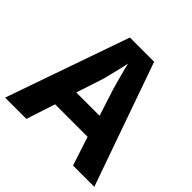

<svg xmlns="http://www.w3.org/2000/svg" viewBox="-180 -885 1053 1053"><g transform="rotate(45 346.0 -358.5)"><path d="M527 0H692L439 -717H251L0 0H165L220 -168H472ZM387 -451 437 -296H256L307 -451C317 -489 336 -563 345 -609C354 -569 378 -481 387 -451Z"/></g></svg>

Font: Noto Sans Canadian Aboriginal
Style: Bold
Weight: 700
Designer: Monotype Design Team, Typotheque's Kevin King
Foundry: Monotype Imaging Inc.
Version: Version 2.004